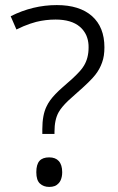

<svg xmlns="http://www.w3.org/2000/svg" viewBox="-20 -737 469 764"><path d="M148.4 -204.1V-223.1Q148.4 -251 152.6 -273.7Q156.7 -296.4 165.5 -314Q170.9 -325.7 179.7 -337.9Q188.5 -350.1 200.9 -363Q213.4 -376 229 -389.6Q251.5 -408.7 268.1 -424.1Q284.7 -439.5 296.4 -452.4Q308.1 -465.3 314 -475.6Q332.5 -505.9 332.5 -547.9Q332.5 -553.2 332.3 -558.1Q332 -563 331.3 -567.9Q330.6 -572.8 329.6 -577.4Q328.6 -582 327.1 -586.4Q325.7 -590.8 324 -595Q322.3 -599.1 320.1 -603Q317.9 -606.9 315.4 -610.6Q313 -614.3 310.3 -617.7Q307.6 -621.1 304.4 -624.3Q301.3 -627.4 297.9 -630.4Q280.8 -645 256.6 -652.1Q232.4 -659.2 201.2 -659.2Q161.6 -659.2 124 -649.9Q112.8 -647 99.9 -642.6Q86.9 -638.2 73.5 -632.6Q60.1 -627 45.4 -619.6L22.5 -672.4Q110.4 -716.8 206.1 -716.8Q296.4 -716.8 346.2 -672.9Q395.5 -628.9 395.5 -548.8Q395.5 -531.7 393.3 -516.6Q391.1 -501.5 386.2 -488.3Q381.8 -475.6 375 -463.1Q368.2 -450.7 359.4 -439.5Q341.3 -415.5 280.3 -362.3Q263.7 -348.1 250.7 -335.7Q237.8 -323.2 228.5 -312Q219.2 -300.8 213.4 -290.5Q196.8 -261.2 196.8 -212.9V-204.1ZM124.5 -51.8Q124.5 -82.5 137 -96.7Q149.4 -110.8 175.8 -110.8Q200.7 -110.8 213.9 -96.2Q227.5 -81.1 227.5 -51.8Q227.5 -42 225.8 -33.9Q224.1 -25.9 221.2 -19.5Q218.3 -13.2 213.9 -8.3Q207 -0.5 197.8 3.2Q188.5 6.8 175.8 6.8Q153.3 6.8 138.7 -6.8Q124.5 -20 124.5 -51.8Z"/></svg>

Font: Sahel Light FD
Style: Light-FD
Weight: 300
Foundry: Saber Rastikerdar (saber.rastikerdar@gmail.com)
Version: Version 3.3.0